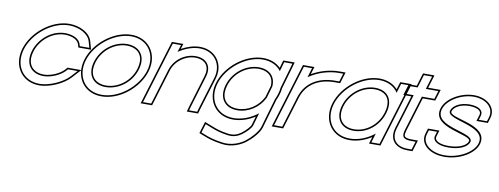

<svg xmlns="http://www.w3.org/2000/svg" viewBox="-75 -1138 4796 1845"><g transform="rotate(10 2322.5 -215.5)"><path d="M709.5 -464 726.2 -404H633.2L627.3 -424C612.2 -473 552 -502 475.3 -503C349.9 -503 229.5 -410 188.9 -281C149.5 -152 214.5 -60 339.8 -60C412.6 -61 497.5 -98 543.3 -146L560.1 -165H654.1L598.4 -104C539.9 -40 413.4 19 315.4 20C148.6 20 61 -121 108.9 -281C157.8 -441 333 -583 499.7 -583H500.9C597.2 -582 689.2 -535 709.5 -464ZM723.9 -468.1C700.8 -549.1 600.7 -597 501 -598H499.7C325.2 -598 145.4 -451.6 94.5 -285.3C85.4 -254.9 81 -225 80.9 -196.3C80.5 -66.8 170.8 35 315.5 35C418.7 33.9 547.5 -26.1 609.5 -93.9L688.1 -180H553.3L532.2 -156.1C489 -111.2 407.7 -75.9 339.7 -75C318.9 -75 299.7 -77.8 283 -82.8C208.2 -105.6 172.6 -176.2 203.2 -276.6C242 -399.6 357.3 -488 475.2 -488C549.4 -487 600.9 -458.6 612.9 -419.7L621.9 -389H745.9Z M714.2 -282C762.8 -441 938.8 -582 1104.7 -583C1271.5 -583 1360.5 -440 1311.2 -282C1262.3 -122 1088 21 920.4 20C753.6 20 665.3 -122 714.2 -282ZM794.2 -282C754.5 -152 820.3 -59 944.8 -60C1070.2 -60 1192.2 -151 1231.2 -282C1270.7 -411 1206.5 -502 1080.3 -503C954.9 -503 833.7 -411 794.2 -282ZM699.9 -286.4C690.4 -255.4 685.8 -224.9 685.8 -195.7C685.7 -66.6 776.5 35 920.3 35C1095.8 36 1274.8 -111.6 1325.5 -277.5C1335.1 -308.2 1339.8 -338.6 1339.8 -367.7C1339.8 -495.9 1248.7 -598 1104.7 -598C931.1 -597 750.4 -451.7 699.9 -286.4ZM808.6 -277.6C846.2 -400.6 962.2 -488 1080.2 -488C1101.1 -487.8 1120.1 -485 1136.6 -480C1212.4 -457.2 1247.7 -387.2 1216.9 -286.3C1179.6 -161.4 1063.1 -75 944.8 -75C923.5 -74.8 904.6 -77.5 887.8 -82.7C813.6 -105.3 777.7 -176.5 808.6 -277.6Z M1567.7 -512.6C1630.8 -555.4 1704.5 -582.5 1773.2 -583C1919.3 -583 2001.1 -461 1958.8 -326L1865.3 -20L1853.7 21H1774.7L1786 -19L1878.7 -326C1910.5 -430 1855.4 -502 1748.8 -503C1641.8 -503 1542.5 -430 1510.7 -326L1498.4 -286L1417.1 -20L1404.9 20H1324.9L1337.1 -20L1418.4 -286L1430.7 -326L1497 -543L1509.2 -583H1589.2L1577 -543ZM1593.7 -546.3 1609.5 -598H1498.1L1304.6 35H1416L1525 -321.6C1554.9 -419.2 1648.6 -488 1748.7 -488C1767.3 -487.8 1784.1 -485.3 1798.7 -480.9C1860 -462.2 1888.4 -409 1864.3 -330.3L1771.6 -23.2L1754.9 36H1865.1L1879.7 -15.8L1973.1 -321.6C1981 -346.8 1984.9 -371.9 1984.9 -396C1985 -508.6 1901.1 -598 1773.2 -598C1712.9 -597.6 1649.8 -577.6 1593.7 -546.3Z M1999.2 -282C2047.8 -441 2223.8 -582 2389.7 -583C2468.2 -583 2532.2 -551.3 2568.1 -501.3L2582.8 -552L2594.3 -593H2674.3L2663.4 -554L2603.3 -346.4C2601.3 -325.5 2597 -303.9 2590.2 -282C2584.6 -263.8 2577.5 -245.8 2569.1 -228.2L2486.6 57C2471 108 2404.6 178 2363.1 209C2323.3 241 2234.5 286 2136.2 269C2052.7 256 2017 245 1954.5 220L1928.8 210L1955.1 124L2011.6 146C2072.1 170 2100.4 179 2176.1 191C2239.7 201 2285.3 180 2320.8 154L2321.1 153C2357.2 127 2398.3 84 2406.6 57L2442.9 -68.6C2375.5 -14.1 2288.2 20.5 2205.4 20C2038.6 20 1950.3 -122 1999.2 -282ZM2079.2 -282C2039.5 -152 2105.3 -59 2229.8 -60C2336.9 -60 2439.2 -126.4 2488.9 -227.5L2522.5 -343.7C2530.4 -439.1 2470.2 -502.2 2365.3 -503C2239.9 -503 2118.7 -411 2079.2 -282ZM1984.9 -286.4C1975.4 -255.4 1970.8 -224.9 1970.8 -195.7C1970.7 -66.6 2061.5 35 2205.3 35C2278.1 35.4 2353.6 9.7 2416.4 -30.9L2392.2 52.7C2386.1 72.7 2346.8 116 2312.3 140.8L2308.3 143.8L2308 144.8C2274.2 168.4 2235 185.1 2178.5 176.2C2103.2 164.2 2077.6 156 2017.1 132L1945.5 104.2L1910.4 218.9L1949 234C2011.7 259 2050.1 270.8 2133.7 283.8C2237.8 301.8 2330.3 254.4 2372.3 220.9C2416.6 187.6 2483.5 118.5 2501 61.3L2583.2 -222.9C2592.4 -242.3 2598.8 -258.9 2604.5 -277.5C2611.5 -299.8 2616 -322.8 2618.1 -343.6L2677.8 -549.9L2694.1 -608H2582.9L2568.3 -556.1L2561.5 -532.4C2519.7 -574.4 2460.3 -598 2389.7 -598C2216.1 -597 2035.4 -451.7 1984.9 -286.4ZM2093.6 -277.6C2131.2 -400.6 2247.2 -488 2365.2 -488C2370.3 -488 2375.4 -487.8 2380.3 -487.4C2468 -481 2513.7 -427.2 2507.7 -346.5L2474.8 -232.9C2426.8 -136.7 2330.3 -75 2229.8 -75C2208.5 -74.8 2189.6 -77.5 2172.8 -82.7C2098.6 -105.3 2062.7 -176.5 2093.6 -277.6Z M2839.8 -490C2925.6 -549.8 3034.5 -583 3132.2 -583H3172.2L3147.8 -503H3107.8C2950.3 -503 2823.4 -432.5 2777.7 -286.8L2776.2 -282L2764 -242L2696.1 -20L2683.9 20H2603.9L2616.1 -20L2684 -242L2696.2 -282C2696.6 -283.3 2697 -284.6 2697.4 -285.9L2776 -543L2788.2 -583H2868.2L2856 -543ZM2866 -524.5 2888.5 -598H2777.1L2683.1 -290.3C2682.6 -288.9 2682.3 -287.6 2681.9 -286.4L2583.6 35H2695L2792 -282.3C2835.4 -420.6 2954.7 -488 3107.8 -488H3158.9L3192.5 -598H3132.2C3043.9 -598 2947.4 -571.6 2866 -524.5Z M3133.9 -281C3182.8 -441 3358.8 -582 3524.7 -583C3608.3 -583 3675.3 -547.1 3709.2 -491.3L3725 -543L3737.2 -583H3817.2L3805 -543L3726.1 -284.8L3724.9 -281L3645.1 -20L3632.9 20H3552.9L3565.1 -20L3580.6 -70.8C3513 -15.1 3424.3 20.5 3340.4 20C3173.6 20 3085.3 -122 3133.9 -281ZM3213.9 -281C3174.5 -152 3240.3 -59 3364.8 -60C3488.7 -60 3603.5 -148.8 3643.5 -276.3L3644.9 -281C3684.7 -411 3626.5 -502 3500.3 -503C3374.9 -503 3253.7 -411 3213.9 -281ZM3119.6 -285.4C3110.2 -254.8 3105.7 -224.7 3105.6 -195.8C3105.4 -66.9 3196.3 35 3340.3 35C3413.8 35.4 3489.5 9.5 3553.1 -31.9L3532.6 35H3644L3837.5 -598H3726.1L3703.6 -524.3C3662.7 -571 3599.7 -598 3524.7 -598C3351.1 -597 3170.4 -451.6 3119.6 -285.4ZM3228.3 -276.6C3266.2 -400.6 3382.2 -488 3500.2 -488C3520.9 -487.8 3539.5 -485.1 3555.6 -480.2C3629.7 -457.6 3661.9 -387.9 3630.6 -285.4L3629.1 -280.7C3591 -159.1 3481.5 -75 3364.8 -75C3343.7 -74.8 3325 -77.5 3308.3 -82.5C3233.7 -105 3197.5 -176.2 3228.3 -276.6Z M3954.9 -497 3849.4 -152C3829.6 -84 3850.3 -60 3930.3 -60H3970.3L3945.8 20H3905.8C3795.8 20 3738.6 -48 3769.4 -152L3874.9 -497H3836.9H3796.9L3821.4 -577H3861.4H3899.4L3926 -664L3938.2 -704H4018.2L4006 -664L3979.4 -577H4061.4H4101.4L4076.9 -497H4036.9ZM3966 -482H4088L4121.6 -592H3999.6L4038.5 -719H3927.1L3888.3 -592H3810.3L3776.6 -482H3854.6L3755.1 -156.3C3749.1 -136.3 3746.2 -117.5 3746.1 -99.7C3745.8 -15.9 3810.3 35 3905.8 35H3956.9L3990.6 -75H3930.3C3909.6 -75 3893.7 -76.8 3882.6 -80C3856.8 -87.4 3850 -100.2 3863.8 -147.7Z M4624.3 -413 4612 -373H4532L4544.3 -413C4560.2 -465 4515.1 -502 4422.3 -503C4330.3 -503 4262 -464 4245.3 -413C4214.7 -313 4621.1 -334 4569.9 -150C4541.4 -57 4400.8 21 4265.4 20C4130.8 20 4036.4 -57 4064.9 -150L4077.1 -190H4157.1L4144.9 -150C4129.3 -99 4183.7 -59 4289.8 -60C4396.8 -60 4475 -98 4489.9 -150C4514.4 -250 4109.4 -227 4165.3 -413C4193.4 -505 4324.5 -582 4446.7 -583C4570.9 -583 4652.4 -505 4624.3 -413ZM4638.6 -408.6C4642.8 -422.2 4644.8 -435.8 4644.8 -448.9C4644.9 -536.1 4558.7 -598 4446.7 -598C4319.7 -597 4181.9 -518.6 4150.9 -417.3C4090.6 -216.7 4491.5 -223.6 4475.4 -153.8C4463.3 -113.1 4394.9 -75 4289.8 -75C4257.5 -74.7 4230.9 -78.3 4210.1 -84.6C4164.2 -98.5 4151.8 -121.5 4159.2 -145.6L4177.4 -205H4066L4050.5 -154.4C4046.8 -142.1 4044.9 -129.8 4044.8 -117.9C4044.2 -26.9 4143.7 35 4265.3 35C4404.8 36 4552.7 -42.7 4584.3 -145.8C4640.9 -349.1 4237.9 -333.9 4259.6 -408.5C4273.8 -450.6 4333.9 -488 4422.2 -488C4447.2 -487.7 4468.4 -484.7 4485 -479.6C4526.7 -466.9 4538.4 -445.1 4529.9 -417.4L4511.8 -358H4623.1Z"/></g></svg>

Font: Nordica Plus
Style: NordicaClassicLtExtOblOl
Weight: 300
Version: Version 1.01